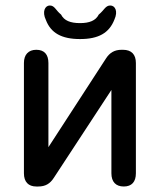

<svg xmlns="http://www.w3.org/2000/svg" viewBox="-20 -678 582 698"><path d="M112 0H119C145 0 162 -10 176 -32L385 -351V-48C385 -17 401 0 430 0C459 0 474 -17 474 -48V-449C474 -480 458 -497 427 -497H422C397 -497 379 -487 365 -465L156 -143V-449C156 -480 141 -497 112 -497C83 -497 67 -479 67 -449V-48C67 -17 83 0 112 0ZM147 -605C165 -558 204 -536 271 -536C338 -536 377 -558 396 -607C410 -638 398 -658 381 -658C363 -658 359 -641 339 -625C328 -603 305 -594 271 -594C236 -594 213 -603 202 -625C182 -641 179 -658 161 -658C144 -658 132 -636 147 -605Z"/></svg>

Font: 寒蝉半圆体
Style: Regular
Weight: 400
Designer: Yoshimichi Ohira & Warren
Foundry: ChillType
Version: Version 1.800;Glyphs 3.1.1 (3135)